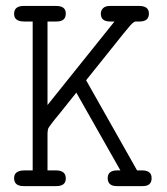

<svg xmlns="http://www.w3.org/2000/svg" viewBox="-20 -631 565 651"><path d="M27.8 -26.9Q27.8 -52.7 62 -53.2H90.8V-558.1H62Q27.8 -558.1 27.8 -584Q27.8 -610.8 60.1 -610.8H170.9Q203.1 -610.8 203.1 -585Q203.1 -558.1 171.9 -558.1H141.1V-274.9L368.2 -558.1H353Q322.3 -558.1 321.8 -584Q321.8 -596.2 329.8 -603.5Q337.9 -610.8 351.1 -610.8H452.1Q484.9 -610.8 484.9 -585Q484.9 -558.1 453.1 -558.1H439.9Q434.1 -558.1 422.1 -545.2Q410.2 -532.2 349.1 -455.1Q303.2 -397.9 272 -358.9L444.8 -53.2H461.9Q494.1 -53.2 494.1 -26.9Q494.1 0 463.9 0H376Q345.2 0 345.2 -26.9Q345.2 -52.7 376 -53.2H388.2L238.8 -316.9Q222.7 -296.9 206.8 -276.9Q190.9 -256.8 182.4 -246.3Q173.8 -235.8 165.5 -225.8Q157.2 -215.8 153.6 -210.4Q149.9 -205.1 146.5 -200.4Q143.1 -195.8 142.6 -191.9Q142.1 -188 141.6 -185.5Q141.1 -183.1 141.1 -176.8V-53.2H169.9Q203.1 -53.2 203.1 -25.9Q203.1 0 170.9 0H60.1Q27.8 0 27.8 -26.9Z"/></svg>

Font: CMU Typewriter Text
Style: Light
Weight: 200
Version: Version 0.7.0